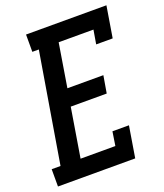

<svg xmlns="http://www.w3.org/2000/svg" viewBox="-150 -826 786 918"><g transform="rotate(-20 243.0 -367.5)"><path d="M-14 0V-88H31L124 -647H91V-735H500L474 -576H390L402 -647H225L189 -426H372L357 -338H174L133 -88H310L321 -159H405L379 0Z"/></g></svg>

Font: Iosevka Slab Semibold Oblique
Style: Regular
Weight: 600
Italic angle: -9°
Monospace: yes
Designer: Belleve Invis
Foundry: Belleve Invis
Version: Version 11.1.1; ttfautohint (v1.8.3)